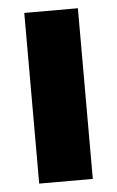

<svg xmlns="http://www.w3.org/2000/svg" viewBox="-45 -575 371 608"><g transform="rotate(-5 140.5 -271.0)"><path d="M55.2 0V-542.5H225.6V0Z"/></g></svg>

Font: Inter 16pt ExtraBold
Style: Regular
Weight: 800
Version: Version 4.001;git-66647c0bb